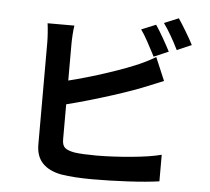

<svg xmlns="http://www.w3.org/2000/svg" viewBox="-58 -896 1093 998"><g transform="rotate(5 488.5 -396.5)"><path d="M797.9 -655.3 721.4 -622.6 713.6 -638.2Q698.2 -668.2 679.6 -702.1Q660.9 -736.1 644.8 -758.1L720.2 -789.1Q737.8 -763.7 760.1 -724.6Q782.5 -685.5 797.9 -655.3ZM914.1 -700 838.4 -667.2Q797.4 -750.2 759.8 -801.8L835 -832.8Q853.3 -805.9 876.8 -766.6Q900.4 -727.3 914.1 -700ZM290.5 -647.7V-153.3Q290.5 -122.6 304.8 -110Q319.1 -97.4 354.2 -90.8Q375 -87.6 405.6 -86.2Q436.3 -84.7 468.3 -84.7Q551.3 -84.7 651 -93.9Q750.7 -103 808.1 -118.4V20.3Q742.4 29.8 645.4 34.9Q548.3 40 460.9 40Q363.3 40 297.1 29.3Q232.7 17.3 198.6 -18.4Q164.6 -54.2 164.6 -115.7V-647.7Q164.6 -668.7 162.5 -698.2Q160.4 -727.8 157.5 -747.6H297.4Q293.9 -727.1 292.2 -699.1Q290.5 -671.1 290.5 -647.7ZM630.6 -569.6Q685.1 -591.8 735.6 -621.8L786.6 -501.5L749.3 -486.1Q712.9 -470.9 674.3 -455.8Q588.4 -422.6 462.9 -384.5Q337.4 -346.4 235.6 -323L234.9 -447.3Q328.1 -467.5 440.4 -502.4Q552.7 -537.4 630.6 -569.6Z"/></g></svg>

Font: Min Sans VF VF
Style: Regular
Weight: 400
Designer: Jinseong-Kim, NotoSansCJK, Nunito
Foundry: Jinseong-Kim
Version: Version 1.420;Glyphs 3.1.2 (3151)